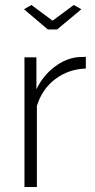

<svg xmlns="http://www.w3.org/2000/svg" viewBox="-20 -750 381 770"><path d="M106 -730 190.9 -667 275.9 -730 306.2 -712.9 209 -631.8H171.9L76.2 -712.9ZM324.2 -475.1Q254.4 -472.7 201.7 -432.9Q148.9 -393.1 127.9 -325.2V0H78.1V-520H126V-392.1Q152.8 -446.8 197.8 -481.2Q242.7 -515.6 293 -521Q306.2 -522 324.2 -522Z"/></svg>

Font: Rawline Light
Style: Regular
Weight: 300
Designer: Matt McInerney, Pablo Impallari, Rodrigo Fuenzalida
Foundry: Matt McInerney, Pablo Impallari, Rodrigo Fuenzalida
Version: Version 4.020;PS 004.020;hotconv 1.0.88;makeotf.lib2.5.64775